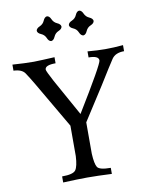

<svg xmlns="http://www.w3.org/2000/svg" viewBox="-99 -995 826 1066"><g transform="rotate(-10 314.5 -462.0)"><path d="M443.8 0Q364.3 -3.9 306.2 -3.9Q255.9 -3.9 169.4 0V-34.2Q231.9 -34.2 246.3 -54.2Q260.7 -74.2 263.7 -131.8V-303.7L109.9 -567.4Q86.9 -606.4 69.6 -632.1Q52.2 -657.7 5.4 -659.2V-693.4Q76.7 -688.5 126 -688.5Q169.4 -689.5 242.7 -693.4V-659.2Q182.6 -659.2 182.6 -633.8Q182.6 -625.5 214.8 -565.4L330.1 -357.9Q485.4 -611.3 485.4 -632.8Q485.4 -659.2 428.7 -659.2V-693.4Q486.3 -688.5 527.3 -688.5Q575.7 -688.5 628.9 -693.4V-659.2Q579.6 -659.2 559.1 -628.9Q538.6 -598.6 473.1 -492.7L353.5 -306.6V-129.9Q356.4 -72.3 368.4 -53.2Q380.4 -34.2 443.8 -34.2ZM421.9 -784.7Q408.2 -786.1 400.1 -805.4Q392.1 -824.7 372.8 -832.8Q353.5 -840.8 352.1 -854.5Q353.5 -868.2 372.8 -876.5Q392.1 -884.8 400.1 -903.8Q408.2 -922.9 421.9 -924.3Q435.5 -922.9 443.8 -903.8Q452.1 -884.8 471.2 -876.5Q490.2 -868.2 491.7 -854.5Q490.2 -840.8 471.2 -832.8Q452.1 -824.7 443.8 -805.4Q435.5 -786.1 421.9 -784.7ZM240.7 -784.7Q227.1 -786.1 219 -805.4Q210.9 -824.7 191.7 -832.8Q172.4 -840.8 170.9 -854.5Q172.4 -868.2 191.7 -876.5Q210.9 -884.8 219 -903.8Q227.1 -922.9 240.7 -924.3Q254.4 -922.9 262.7 -903.8Q271 -884.8 290 -876.5Q309.1 -868.2 310.5 -854.5Q309.1 -840.8 290 -832.8Q271 -824.7 262.7 -805.4Q254.4 -786.1 240.7 -784.7Z"/></g></svg>

Font: Kelvinch
Style: Regular
Weight: 400
Designer: Paul James MIller
Foundry: High-Logic / Made with FontCreator
Version: Version 3.30 September 23, 2016